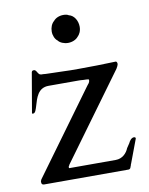

<svg xmlns="http://www.w3.org/2000/svg" viewBox="-77 -714 600 771"><g transform="rotate(-10 223.0 -328.5)"><path d="M394 -9C397 -13 397 -20 399 -22L435 -118C435 -122 433 -124 428 -124C418 -124 410 -113 406 -104L394 -86C386 -66 368 -47 341 -47H153C151 -47 150 -47 150 -48V-51C150 -53 150 -55 152 -56C152 -58 154 -60 155 -62L407 -407C409 -409 415 -422 415 -425C415 -430 414 -434 410 -436C357 -434 306 -433 257 -433C233 -433 212 -433 196 -434C168 -434 147 -436 124 -436C116 -437 110 -437 105 -437C101 -438 98 -439 96 -442C91 -447 88 -459 80 -459C74 -459 72 -458 70 -453L42 -290C42 -289 43 -289 44 -288H47C56 -288 60 -305 63 -314C73 -348 83 -387 127 -387H246C253 -387 260 -387 268 -386C273 -386 291 -386 291 -383C291 -370 285 -368 279 -359L33 -22C32 -19 31 -17 30 -16V-10C30 -3 34 0 41 0H385C390 0 394 -5 394 -9ZM275 -560C284 -568 291 -582 291 -599C291 -624 277 -647 256 -652C250 -656 242 -657 234 -657C217 -657 202 -650 194 -640C183 -631 177 -615 177 -599C177 -583 184 -567 194 -560C201 -550 218 -543 234 -543C251 -543 267 -550 275 -560Z"/></g></svg>

Font: fbb
Style: Regular
Weight: 400
Designer: David J. Perry, Michael Sharpe
Version: Version 1.045